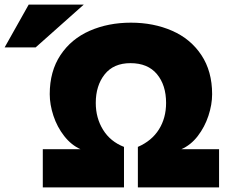

<svg xmlns="http://www.w3.org/2000/svg" viewBox="-139 -812 1017 830"><path d="M808 -2V-167H645Q686 -185 716 -224Q746 -263 762 -311.5Q778 -360 778 -405Q778 -504 731.5 -574Q685 -644 605 -679Q525 -714 427 -714Q329 -714 249 -679Q169 -644 122.5 -574Q76 -504 76 -405Q76 -360 92 -311.5Q108 -263 138.5 -224Q169 -185 209 -167H46V-2H397V-177Q338 -200 306.5 -251Q275 -302 275 -367Q275 -442 313.5 -490.5Q352 -539 425 -539Q500 -539 539.5 -491.5Q579 -444 579 -367Q579 -302 548 -252.5Q517 -203 457 -177V-2ZM-119 -607H15L223 -792H-15Z"/></svg>

Font: Geom Black
Style: Bold
Weight: 900
Version: Version 1.102